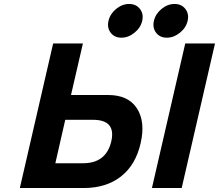

<svg xmlns="http://www.w3.org/2000/svg" viewBox="-20 -948 1104 968"><path d="M1064 -729 896 0H746L914 -729ZM689 -226Q664 -116 589.5 -58Q515 0 402 0H80L248 -729H398L338 -469H525Q627 -469 670.5 -401.5Q714 -334 689 -226ZM399 -125Q515 -125 541 -235Q566 -344 449 -344H309L259 -125ZM538 -783Q519 -808 527 -843Q535 -878 565.5 -903Q596 -928 631 -928Q666 -928 685.5 -903Q705 -878 697 -843Q689 -808 658 -783Q627 -758 592 -758Q557 -758 538 -783ZM767 -783Q748 -808 756 -843Q764 -878 794.5 -903Q825 -928 860 -928Q895 -928 914.5 -903Q934 -878 926 -843Q918 -808 887 -783Q856 -758 821 -758Q786 -758 767 -783Z"/></svg>

Font: Miedinger
Style: Bold-Italic
Weight: 700
Italic angle: -13°
Version: Version 001.000